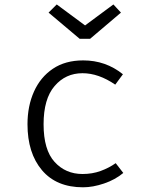

<svg xmlns="http://www.w3.org/2000/svg" viewBox="-20 -814 655 845"><path d="M343.1 -48.2Q386.2 -48.2 422.8 -61.5Q459.5 -74.9 489.2 -95.9L522.6 -52.8Q487.2 -23.1 437.9 -6.4Q388.7 10.3 345.6 10.3Q228.2 10.3 164.6 -65.1Q101 -140.5 101 -267.2Q101 -347.2 129.5 -410.8Q157.9 -474.4 212.6 -511.3Q267.2 -548.2 346.2 -548.2Q445.1 -548.2 521 -487.2L487.2 -441.5Q413.8 -491.8 343.1 -491.8Q268.7 -491.8 220.3 -435.4Q171.8 -379 171.8 -267.2Q171.8 -154.4 220.3 -101.3Q268.7 -48.2 343.1 -48.2ZM479 -794.4 512.3 -758.5 376.4 -643.1H330.8L193.8 -758.5L229.7 -794.4L354.4 -702.1Z"/></svg>

Font: Fira Code Light
Style: Regular
Weight: 300
Monospace: yes
Designer: Carrois Corporate, Edenspiekermann AG, Nikita Prokopov
Foundry: Carrois Corporate, Edenspiekermann AG, Nikita Prokopov
Version: Version 6.000; ttfautohint (v1.8.2) -l 8 -r 50 -G 200 -x 14 